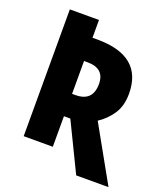

<svg xmlns="http://www.w3.org/2000/svg" viewBox="-147 -815 878 1016"><g transform="rotate(20 292.0 -307.0)"><path d="M402 100H584L410 -211Q455 -240 486 -286Q517 -332 517 -401Q517 -614 261 -614H234V-714H70V0H234V-172H270ZM234 -298V-483H254Q350 -483 350 -395Q350 -298 253 -298Z"/></g></svg>

Font: Noto Sans Display SemiCondensed Extra
Style: Regular
Weight: 800
Width: 4
Designer: Monotype Design Team
Foundry: Monotype Imaging Inc.
Version: Version 1.900